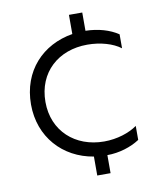

<svg xmlns="http://www.w3.org/2000/svg" viewBox="-81 -685 685 838"><g transform="rotate(-10 261.5 -266.0)"><path d="M341 90V10C394 10 447 -7 485 -32V-94C450 -69 396 -51 338 -51C210 -51 115 -136 115 -265C115 -397 210 -480 338 -480C396 -480 451 -464 485 -438V-500C448 -525 397 -540 341 -541V-622H282V-537C148 -515 51 -414 51 -265C51 -121 147 -16 282 6V90Z"/></g></svg>

Font: Roundo
Style: Regular
Weight: 400
Designer: Shiva Nallaperumal
Foundry: Indian Type Foundry
Version: Version 2.000